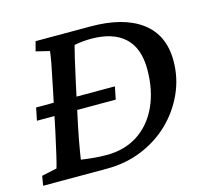

<svg xmlns="http://www.w3.org/2000/svg" viewBox="-87 -675 847 777"><g transform="rotate(-15 336.5 -286.5)"><path d="M124 -573.2H354.5Q491.2 -573.2 566.9 -517.1Q642.6 -460.9 642.6 -352.5Q642.6 -281.2 613.8 -217.3Q585 -153.3 534.7 -104.5Q484.4 -55.7 416.5 -27.8Q348.6 0 269.5 0H2L8.8 -40L72.3 -53.7Q77.1 -68.4 85.9 -106.4Q94.7 -144.5 106.4 -198.2L142.6 -372.1Q156.2 -436.5 162.6 -471.2Q168.9 -505.9 169.9 -519.5L113.3 -533.2ZM272.5 -517.6Q268.6 -503.9 260.3 -469.2Q252 -434.6 238.3 -371.1L201.2 -198.2Q195.3 -169.9 190.4 -143.6Q185.5 -117.2 182.1 -96.2Q178.7 -75.2 176.8 -62.5Q204.1 -58.6 229.5 -56.2Q254.9 -53.7 283.2 -53.7Q358.4 -53.7 414.1 -89.8Q469.7 -126 500.5 -192.4Q531.2 -258.8 531.2 -346.7Q531.2 -435.5 482.9 -480Q434.6 -524.4 342.8 -524.4Q326.2 -524.4 309.6 -522.9Q293 -521.5 272.5 -517.6ZM45.9 -260.7 56.6 -313.5H386.7L376 -260.7Z"/></g></svg>

Font: Crimson Pro Medium
Style: Italic
Weight: 500
Italic angle: -12°
Designer: Jacques Le Bailly
Foundry: Baron von Fonthausen
Version: Version 1.003